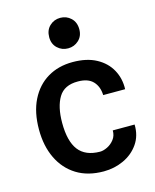

<svg xmlns="http://www.w3.org/2000/svg" viewBox="-118 -864 772 955"><g transform="rotate(-15 268.0 -387.0)"><path d="M297.5 9.5Q216 9.5 158.2 -26.2Q100.5 -62 69.8 -126Q39 -190 39 -274.5Q39 -363.5 70.5 -426.5Q102 -489.5 157.8 -522.8Q213.5 -556 287 -556Q359.5 -556 408.8 -529.2Q458 -502.5 482.5 -457.5Q507 -412.5 505 -358H392Q390.5 -402.5 365 -429.2Q339.5 -456 287.5 -456Q217.5 -456.5 188.2 -408Q159 -359.5 159 -277Q159 -182.5 194.2 -136.5Q229.5 -90.5 304.5 -90Q321.5 -90 342.5 -100.2Q363.5 -110.5 378.2 -129.8Q393 -149 392.5 -176H505Q506.5 -118.5 477.5 -76.8Q448.5 -35 400.5 -12.8Q352.5 9.5 297.5 9.5ZM284.5 -627.5Q252.5 -627.5 229.8 -648.8Q207 -670 207 -705Q207 -741.5 229.8 -763Q252.5 -784.5 284.5 -784.5Q316.5 -784.5 339.2 -763Q362 -741.5 362 -705Q362 -670 339 -648.8Q316 -627.5 284.5 -627.5Z"/></g></svg>

Font: Spline Sans Medium
Style: Regular
Weight: 500
Designer: Eben Sorkin, Mirko Velimirovic
Foundry: Sorkin Type
Version: Version 1.000; ttfautohint (v1.8.3)